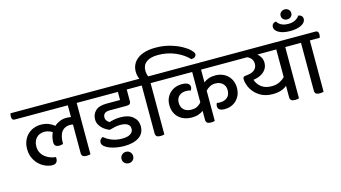

<svg xmlns="http://www.w3.org/2000/svg" viewBox="-142 -1342 3497 1967"><g transform="rotate(-15 1606.0 -358.5)"><path d="M414 -170Q396 -162 372 -162Q349 -162 335 -173.5Q321 -185 321 -209Q321 -265 344 -313Q330 -323 308.5 -331Q287 -339 261 -339Q207 -339 175 -304.5Q143 -270 143 -215Q143 -178 157 -150.5Q171 -123 194.5 -103.5Q218 -84 247.5 -72.5Q277 -61 309 -58Q310 -53 310 -49Q310 -45 310 -40Q310 -17 296.5 -2Q283 13 254 13Q222 13 185 -1.5Q148 -16 117 -44.5Q86 -73 65.5 -115.5Q45 -158 45 -213Q45 -263 61.5 -301.5Q78 -340 105.5 -366Q133 -392 169 -405.5Q205 -419 244 -419Q290 -419 325 -405Q360 -391 386 -369Q412 -392 445 -405.5Q478 -419 517 -419Q531 -419 542 -417.5Q553 -416 564 -414V-539H2Q-30 -539 -30 -577Q-30 -585 -28.5 -594.5Q-27 -604 -24 -612H737Q769 -612 769 -575Q769 -567 767.5 -557Q766 -547 763 -539H658V5Q650 7 640.5 9Q631 11 619 11Q590 11 577 0.5Q564 -10 564 -33V-335Q557 -337 549.5 -338Q542 -339 532 -339Q478 -339 446 -300Q414 -261 414 -170Z M1015 196Q989 196 971 179Q953 162 953 136Q953 110 971 92.5Q989 75 1015 75Q1041 75 1058.5 92.5Q1076 110 1076 136Q1076 162 1058.5 179Q1041 196 1015 196ZM932 -262Q958 -270 987.5 -275.5Q1017 -281 1051 -281Q1139 -281 1185 -240.5Q1231 -200 1231 -139Q1231 -64 1173 -25Q1115 14 1017 14Q973 14 931.5 6.5Q890 -1 858.5 -14Q827 -27 808 -44.5Q789 -62 789 -83Q789 -103 800 -115.5Q811 -128 826 -133Q858 -104 906 -84.5Q954 -65 1016 -65Q1073 -65 1103 -85Q1133 -105 1133 -138Q1133 -172 1106.5 -189Q1080 -206 1030 -206Q1001 -206 971 -199.5Q941 -193 915 -185Q896 -192 875 -204.5Q854 -217 836.5 -235Q819 -253 807.5 -275.5Q796 -298 796 -326Q796 -381 833.5 -417Q871 -453 953 -453H1095V-539H740Q708 -539 708 -577Q708 -585 709.5 -594.5Q711 -604 714 -612H1278Q1310 -612 1310 -575Q1310 -567 1308.5 -557Q1307 -547 1304 -539H1189V-419Q1189 -396 1178.5 -387Q1168 -378 1143 -378H966Q927 -378 910.5 -362.5Q894 -347 894 -323Q894 -300 905.5 -286Q917 -272 932 -262Z M1442 -539V5Q1434 7 1424.5 9Q1415 11 1402 11Q1373 11 1360.5 0.5Q1348 -10 1348 -33V-539H1264Q1232 -539 1232 -577Q1232 -585 1233.5 -594.5Q1235 -604 1238 -612H1343Q1335 -626 1330 -647.5Q1325 -669 1325 -692Q1325 -732 1341.5 -766Q1358 -800 1390.5 -825Q1423 -850 1471.5 -863.5Q1520 -877 1584 -877Q1666 -877 1735.5 -857Q1805 -837 1855 -809.5Q1905 -782 1933.5 -753.5Q1962 -725 1962 -709Q1962 -690 1947 -679Q1932 -668 1909 -668Q1856 -725 1771.5 -761.5Q1687 -798 1589 -798Q1508 -798 1465.5 -766.5Q1423 -735 1423 -678Q1423 -660 1426.5 -642Q1430 -624 1437 -612H1521Q1553 -612 1553 -575Q1553 -567 1551.5 -557Q1550 -547 1547 -539Z M1977 -539V-404Q2000 -422 2029.5 -433Q2059 -444 2101 -444Q2141 -444 2174.5 -431Q2208 -418 2232.5 -394Q2257 -370 2270.5 -337Q2284 -304 2284 -264Q2284 -221 2269.5 -188Q2255 -155 2231 -132Q2207 -109 2175.5 -97Q2144 -85 2109 -85Q2036 -85 2036 -133Q2036 -144 2039 -153Q2042 -162 2045 -167Q2052 -165 2063 -164.5Q2074 -164 2082 -164Q2126 -164 2156 -189.5Q2186 -215 2186 -266Q2186 -310 2157 -337Q2128 -364 2079 -364Q2047 -364 2020.5 -349.5Q1994 -335 1977 -315V5Q1970 7 1960 9Q1950 11 1938 11Q1909 11 1896 0.5Q1883 -10 1883 -33V-127Q1862 -110 1831 -99.5Q1800 -89 1758 -89Q1721 -89 1687 -100.5Q1653 -112 1626.5 -135Q1600 -158 1584.5 -192.5Q1569 -227 1569 -272Q1569 -313 1583.5 -345Q1598 -377 1622 -399.5Q1646 -422 1678 -434Q1710 -446 1746 -446Q1792 -446 1812 -431.5Q1832 -417 1832 -394Q1832 -383 1828 -374.5Q1824 -366 1819 -359Q1807 -363 1797 -365Q1787 -367 1773 -367Q1725 -367 1696.5 -341.5Q1668 -316 1668 -268Q1668 -223 1697 -195.5Q1726 -168 1776 -168Q1819 -168 1844.5 -184Q1870 -200 1883 -217V-539H1524Q1492 -539 1492 -577Q1492 -585 1493.5 -594.5Q1495 -604 1498 -612H2314Q2346 -612 2346 -575Q2346 -567 2344.5 -557Q2343 -547 2340 -539Z M2870 -539V5Q2862 7 2852 9Q2842 11 2830 11Q2801 11 2788 0.5Q2775 -10 2775 -33V-153Q2747 -130 2710 -118Q2673 -106 2625 -106Q2547 -106 2492.5 -138.5Q2438 -171 2407 -222Q2392 -246 2382.5 -276Q2373 -306 2373 -329Q2373 -342 2377.5 -350Q2382 -358 2396 -360Q2464 -364 2494.5 -388.5Q2525 -413 2525 -453Q2525 -485 2509.5 -506Q2494 -527 2466 -539H2333Q2301 -539 2301 -577Q2301 -585 2302.5 -594.5Q2304 -604 2307 -612H2948Q2981 -612 2981 -575Q2981 -567 2979 -557Q2977 -547 2975 -539ZM2635 -187Q2683 -187 2718.5 -205Q2754 -223 2775 -246V-539H2575Q2594 -523 2608.5 -498Q2623 -473 2623 -441Q2623 -409 2611 -384.5Q2599 -360 2578 -342.5Q2557 -325 2529 -314Q2501 -303 2469 -299Q2484 -251 2525 -219Q2566 -187 2635 -187Z M2964 -913Q2987 -913 3003.5 -898.5Q3020 -884 3020 -860Q3020 -836 3003.5 -821.5Q2987 -807 2964 -807Q2941 -807 2924 -821.5Q2907 -836 2907 -860Q2907 -884 2924 -898.5Q2941 -913 2964 -913ZM2964 -760Q3009 -760 3038.5 -776.5Q3068 -793 3082 -816Q3102 -814 3115 -801.5Q3128 -789 3128 -769Q3128 -733 3083.5 -708.5Q3039 -684 2964 -684Q2889 -684 2844.5 -708.5Q2800 -733 2800 -769Q2800 -789 2812.5 -801.5Q2825 -814 2846 -816Q2860 -791 2889.5 -775.5Q2919 -760 2964 -760ZM3131 -539V5Q3123 7 3113.5 9Q3104 11 3091 11Q3062 11 3049.5 0.5Q3037 -10 3037 -33V-539H2953Q2921 -539 2921 -577Q2921 -585 2922.5 -594.5Q2924 -604 2927 -612H3210Q3242 -612 3242 -575Q3242 -567 3240.5 -557Q3239 -547 3236 -539Z"/></g></svg>

Font: Baloo 2 Medium
Style: Regular
Weight: 500
Designer: Sarang Kulkarni and Ek Type
Foundry: Ek Type
Version: Version 1.640;hotconv 1.0.111;makeotfexe 2.5.65597; ttfautoh